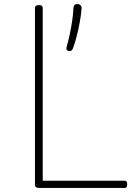

<svg xmlns="http://www.w3.org/2000/svg" viewBox="-20 -919 667 939"><path d="M170 0Q151 0 151 -15V-879Q151 -887 155.5 -890.5Q160 -894 170 -894Q181 -894 185 -890.5Q189 -887 189 -879V-35H591Q596 -35 599 -31Q602 -27 602 -18Q602 -8 599 -4Q596 0 591 0ZM314 -670Q306 -673 305 -679Q304 -685 307 -694Q314 -718 321 -750.5Q328 -783 333 -817Q338 -851 339 -878Q339 -886 343 -892.5Q347 -899 358 -899Q369 -899 374.5 -892.5Q380 -886 379 -878Q377 -849 370.5 -812.5Q364 -776 355 -741.5Q346 -707 337 -683Q334 -675 329 -671.5Q324 -668 314 -670Z"/></svg>

Font: Playwrite HR Lijeva Thin
Style: Regular
Weight: 250
Designer: Veronika Burian, José Scaglione
Foundry: TypeTogether
Version: Version 1.002